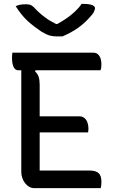

<svg xmlns="http://www.w3.org/2000/svg" viewBox="-20 -972 590 992"><path d="M44 -700H461Q478 -700 487.5 -690Q497 -680 500.5 -666.5Q504 -653 504 -642Q504 -631 503 -623Q502 -615 499 -609H164L161 -603Q174 -592 179.5 -575.5Q185 -559 185 -534V-371H390Q406 -371 416.5 -362Q427 -353 432 -338.5Q437 -324 437 -308Q437 -304 436.5 -300.5Q436 -297 436 -294Q436 -291 435 -288H185V-91H441Q475 -91 489.5 -77.5Q504 -64 504 -33Q504 -24 503 -15Q502 -6 500 0H156Q143 0 131.5 -6.5Q120 -13 110.5 -24.5Q101 -36 95.5 -51.5Q90 -67 90 -83V-609H74Q63 -609 55.5 -618Q48 -627 45 -641.5Q42 -656 42 -671Q42 -678 42.5 -685.5Q43 -693 44 -700ZM303 -784H271Q253 -784 236.5 -788.5Q220 -793 192 -810Q176 -821 158 -834.5Q140 -848 123 -863.5Q106 -879 90.5 -898.5Q75 -918 61 -940Q74 -946 86 -948Q98 -950 115 -950Q132 -950 142 -944.5Q152 -939 163 -926Q187 -901 216 -880Q237 -864 270 -848H276Q316 -870 345 -893Q382 -923 402 -952H408Q432 -952 445.5 -949Q459 -946 465 -941Q471 -936 471 -930Q471 -924 465.5 -911.5Q460 -899 444 -883Q430 -867 414.5 -853Q399 -839 381 -826.5Q363 -814 343.5 -803.5Q324 -793 303 -784Z"/></svg>

Font: Code D Ace
Style: Regular
Weight: 400
Version: Version 1.085; ttfautohint (v1.8.4.7-5d5b);Nerd Fonts 3.0.2